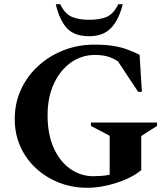

<svg xmlns="http://www.w3.org/2000/svg" viewBox="-20 -882 796 912"><path d="M395 10Q323 10 260.5 -14.5Q198 -39 150.5 -83Q103 -127 76.5 -186.5Q50 -246 50 -316Q50 -393 80 -457.5Q110 -522 163 -570Q216 -618 284 -644Q352 -670 427 -670Q480 -670 517.5 -664Q555 -658 584.5 -647Q614 -636 643 -622L654 -446H636L540 -591Q513 -608 488 -614.5Q463 -621 431 -621Q368 -621 317 -585Q266 -549 236 -484.5Q206 -420 206 -334Q206 -244 235 -179.5Q264 -115 313.5 -80Q363 -45 424 -45Q441 -45 461 -46.5Q481 -48 501 -52V-237L412 -284V-300H726V-284L651 -236V-74Q620 -48 576.5 -29.5Q533 -11 485.5 -0.5Q438 10 395 10ZM404 -710Q332 -710 297 -749Q262 -788 245 -862H266Q289 -815 322.5 -801.5Q356 -788 404 -788Q452 -788 485 -801Q518 -814 542 -862H563Q545 -788 507.5 -749Q470 -710 404 -710Z"/></svg>

Font: Spectral
Style: Bold
Weight: 700
Designer: Jean-Baptiste Levee
Foundry: Production Type
Version: Version 2.001